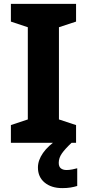

<svg xmlns="http://www.w3.org/2000/svg" viewBox="-20 -734 447 987"><path d="M371 0H36V-91L123 -120V-594L36 -623V-714H371V-623L283 -594V-120L371 -91ZM282 103Q282 123 293 131.5Q304 140 322 140Q336 140 351.5 137Q367 134 377 131V222Q361 227 342.5 230Q324 233 300 233Q244 233 209.5 204.5Q175 176 175 127Q175 90 201 52.5Q227 15 282 -22L348 0Q314 32 298 55Q282 78 282 103Z"/></svg>

Font: Noto Sans Oriya
Style: Bold
Weight: 700
Designer: Amélie Bonet and Sol Matas
Foundry: Google LLC
Version: Version 2.006; ttfautohint (v1.8.4.7-5d5b)